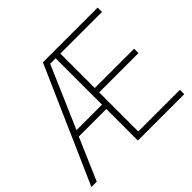

<svg xmlns="http://www.w3.org/2000/svg" viewBox="-166 -916 1119 1119"><g transform="rotate(-45 393.0 -357.0)"><path d="M764 0V-36H421V-358H745V-394H421V-678H764V-714H313L-1 0H43L155 -260H382V0ZM172 -296 337 -678H382V-296Z"/></g></svg>

Font: Noto Sans Tamil ExtraLight
Style: Regular
Weight: 200
Designer: Jelle Bosma - Monotype Design Team
Foundry: Monotype Imaging Inc.
Version: Version 2.004